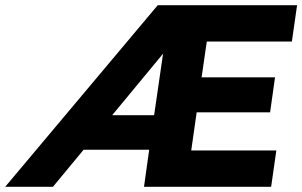

<svg xmlns="http://www.w3.org/2000/svg" viewBox="-29 -720 1165 740"><path d="M-9 0 579 -700H1116L1096 -560H768L748 -422H1031L1012 -287H729L708 -140H1036L1016 0H526L546 -143H277L387 -276H565L606 -558L630 -550L175 0Z"/></svg>

Font: Lexend
Style: Bold Italic
Weight: 700
Italic angle: -8.13011°
Designer: Bonnie Shaver-Troup, Thomas Jockin
Foundry: Lexend
Version: Version 1.007